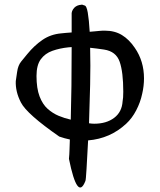

<svg xmlns="http://www.w3.org/2000/svg" viewBox="-20 -600 709 852"><path d="M359 203Q324 293 286 105Q288 85 288.5 63.5Q289 42 290 19Q279 17 267 13.5Q255 10 243 6Q99 -94 73 -145Q60 -170 54.5 -194Q49 -218 50 -240L56 -281Q60 -310 74 -327L101 -360Q132 -398 168.5 -423Q205 -448 252 -452Q260 -453 272 -454Q284 -455 298 -456V-534Q296 -551 310 -566Q322 -578 342 -579Q342 -581 354 -576Q364 -576 369.5 -544Q375 -512 378 -459Q390 -460 401 -461Q412 -462 422 -463Q430 -464 436 -464Q442 -464 445 -464Q489 -464 521 -444.5Q553 -425 578 -388Q619 -329 619 -252Q619 -236 617 -218.5Q615 -201 611 -184Q603 -146 584.5 -110.5Q566 -75 540 -51Q469 15 371 23Q367 99 364 149.5Q361 200 359 203ZM294 -69Q296 -137 297 -218Q298 -299 298 -391Q294 -391 291 -390.5Q288 -390 284 -390Q245 -386 212.5 -374.5Q180 -363 161 -337Q142 -311 142 -263Q142 -208 155.5 -172.5Q169 -137 191.5 -117Q214 -97 240.5 -86Q267 -75 294 -69ZM398 -51Q452 -51 486.5 -77Q521 -103 524 -150Q527 -164 527 -193Q527 -280 511 -326Q495 -372 442 -380Q426 -382 410 -384.5Q394 -387 380 -388Q382 -312 380 -223.5Q378 -135 375 -53Q381 -52 387 -51.5Q393 -51 398 -51Z"/></svg>

Font: Mansalva
Style: Regular
Weight: 400
Designer: Carolina Short
Foundry: Carolina Short
Version: Version 2.112; ttfautohint (v1.8.4.7-5d5b)